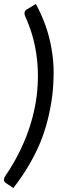

<svg xmlns="http://www.w3.org/2000/svg" viewBox="-32 -796 318 963"><path d="M35 147 -1 123Q-7 119 -10 114.5Q-13 110 -12 103Q-11 95 -5 86Q58 -6 98 -107Q138 -208 152 -315Q165 -422 150.5 -523Q136 -624 94 -715Q90 -725 91 -732Q92 -739 96 -743.5Q100 -748 106 -751L148 -776Q179 -718 198.5 -661.5Q218 -605 227 -548Q237 -491 237 -433Q237 -375 230 -315Q222 -254 207.5 -196Q193 -138 170 -81Q146 -24 113 32.5Q80 89 35 147Z"/></svg>

Font: Aleo
Style: Italic
Weight: 400
Italic angle: -7°
Designer: Alessio Laiso
Foundry: Alessio Laiso
Version: Version 2.001;gftools[0.9.29]